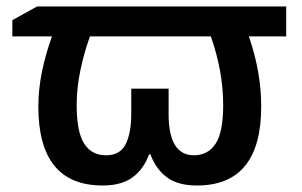

<svg xmlns="http://www.w3.org/2000/svg" viewBox="-20 -561 929 591"><path d="M861 -541H94L18 -499V-449H140Q121 -397 109.5 -341.5Q98 -286 98 -233Q98 10 296 10Q354 10 388 -15Q422 -40 439 -86H443Q460 -40 494 -15Q528 10 586 10Q784 10 784 -233Q784 -340 746 -449H861ZM629 -449Q667 -341 667 -237Q667 -154 643.5 -118.5Q620 -83 577 -83Q499 -83 499 -210V-288H384V-210Q384 -152 367 -117.5Q350 -83 306 -83Q262 -83 239 -119Q216 -155 216 -238Q216 -290 227.5 -345Q239 -400 257 -449Z"/></svg>

Font: Noto Sans Display Medium
Style: Regular
Weight: 500
Designer: Monotype Design Team
Foundry: Monotype Imaging Inc.
Version: Version 1.900